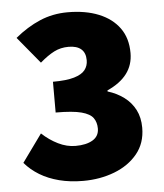

<svg xmlns="http://www.w3.org/2000/svg" viewBox="-49 -690 639 746"><g transform="rotate(-5 270.0 -317.0)"><path d="M246 12Q195 12 152.5 1Q110 -10 77 -30Q44 -50 20 -78L98 -186Q127 -159 160.5 -142.5Q194 -126 228 -126Q270 -126 295 -141Q320 -156 320 -186Q320 -210 308 -227Q296 -244 262.5 -253Q229 -262 162 -262V-382Q215 -382 245 -391Q275 -400 287.5 -416Q300 -432 300 -454Q300 -483 283 -497.5Q266 -512 234 -512Q203 -512 177.5 -499Q152 -486 122 -460L36 -564Q83 -603 133.5 -624.5Q184 -646 242 -646Q312 -646 363.5 -625Q415 -604 443.5 -564.5Q472 -525 472 -467Q472 -421 446.5 -387Q421 -353 370 -330V-326Q406 -315 433.5 -294.5Q461 -274 476.5 -244Q492 -214 492 -174Q492 -114 458 -72.5Q424 -31 368 -9.5Q312 12 246 12Z"/></g></svg>

Font: Assistant ExtraLight ExtraBold
Style: Regular
Weight: 800
Version: Version 3.000